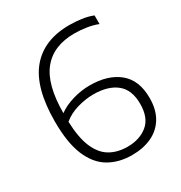

<svg xmlns="http://www.w3.org/2000/svg" viewBox="-177 -875 952 1010"><g transform="rotate(-30 299.0 -370.0)"><path d="M335 9Q254.5 9 194.8 -26.2Q135 -61.5 102.2 -139.8Q69.5 -218 69.5 -346Q69.5 -552 151.2 -650.5Q233 -749 388 -749Q424.5 -749 461.2 -744Q498 -739 529.5 -726.5V-674Q498 -686.5 460.5 -692Q423 -697.5 390 -697.5Q261.5 -697.5 196 -616.5Q130.5 -535.5 130.5 -363Q167 -390 218.8 -405.2Q270.5 -420.5 323 -420.5Q433 -420.5 498.2 -367.2Q563.5 -314 563.5 -205.5Q563.5 -135 534.5 -87Q505.5 -39 453.8 -15Q402 9 335 9ZM315 -370Q270.5 -370 219.8 -356Q169 -342 131 -310.5Q134.5 -210.5 160.2 -151.5Q186 -92.5 230.5 -66.8Q275 -41 335.5 -41Q409.5 -41 457.2 -80.2Q505 -119.5 505 -204Q505 -289.5 454.5 -329.8Q404 -370 315 -370Z"/></g></svg>

Font: Encode Sans SemiExpanded SemiExpanded Light
Style: Regular
Weight: 300
Width: 6
Designer: Multiple Designers
Foundry: Impallari Type
Version: Version 3.000; ttfautohint (v1.8.3) -l 8 -r 50 -G 200 -x 14 